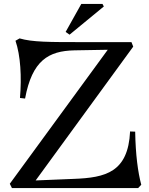

<svg xmlns="http://www.w3.org/2000/svg" viewBox="-20 -960 761 980"><path d="M41 0H685L701 -17C684 -81 672 -170 670 -288L644 -289C634 -81 519 -53 357 -47L162 -39L660 -722L651 -745H406C229 -745 145 -745 80 -764L59 -752C85 -676 91 -568 82 -460L108 -457C144 -652 228 -700 359 -703L530 -706L30 -22ZM315 -797 335 -783 510 -927 503 -940H395Z"/></svg>

Font: Basteleur Moonlight
Style: Regular
Weight: 300
Designer: Keussel
Foundry: Keussel Studio
Version: Version 1.300;Glyphs 3.2 (3192)